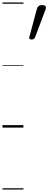

<svg xmlns="http://www.w3.org/2000/svg" viewBox="-20 -1030 391 1550"><path d="M235 -711Q220 -711 217.5 -718Q215 -725 218 -735L278 -959Q282 -972 291.5 -980.5Q301 -989 320 -989Q341 -989 347.5 -979.5Q354 -970 349 -957L265 -734Q261 -723 254.5 -717Q248 -711 235 -711ZM0 490H169V500H0ZM0 -20H169V0H0ZM0 -505H169V-500H0ZM0 -1010H169V-1000H0Z"/></svg>

Font: Playwrite NZ Guides
Style: Regular
Weight: 400
Designer: Veronika Burian, José Scaglione
Foundry: TypeTogether
Version: Version 1.003